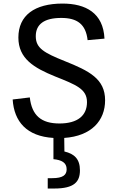

<svg xmlns="http://www.w3.org/2000/svg" viewBox="-20 -762 660 1076"><path d="M471 -537 565.5 -545.5C559 -689.5 460 -742 330.5 -742C174 -742 83 -676 83 -551.5C83 -433 171 -381.5 289 -333.5C406.5 -286.5 467.5 -263.5 467.5 -189.5C467.5 -114.5 415.5 -70 313 -70C211 -70 158.5 -115 147 -216L51 -204.5C59 -80 130 2 279.5 11V130C325 134.5 353.5 149 353.5 186.5C353.5 218 334 236.5 272 236.5H247.5V294.5H284.5C396.5 294.5 428 256.5 428 192.5C428 129 396.5 100 341 87L340 11C492.5 0.5 569 -86 569 -200C569 -320 480.5 -364.5 343 -419.5C226 -466.5 180.5 -492 180.5 -559C180.5 -626.5 228 -661.5 323.5 -661.5C412.5 -661.5 461 -626.5 471 -537Z"/></svg>

Font: Monaspace Neon
Style: Regular
Weight: 400
Designer: Riley Cran & the Lettermatic Team
Foundry: Lettermatic
Version: Version 1.200 (Monaspace Neon)